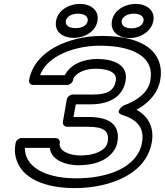

<svg xmlns="http://www.w3.org/2000/svg" viewBox="-20 -929 844 983"><path d="M312 -544H185C202 -589 237 -621 280 -645C332 -674 408 -695 491 -695C628 -695 717 -658 744 -593C753 -572 755 -548 750 -518C739 -453 680 -413 611 -388C611 -388 563 -354 605 -341C681 -317 721 -276 707 -199C684 -68 525 -16 371 -16C226 -16 130 -64 111 -141C109 -150 107 -162 107 -172H235C241 -122 283 -102 320 -91C339 -86 360 -83 383 -83C454 -83 520 -102 558 -151C570 -166 578 -183 581 -201C598 -295 532 -330 436 -330H356L368 -395H447C533 -395 608 -429 623 -515C638 -600 556 -627 479 -627C409 -627 340 -601 312 -544ZM286 -197C288 -208 281 -222 266 -222H89C78 -222 63 -212 60 -197C55 -170 55 -145 61 -122C88 -15 210 34 362 34C412 34 458 29 502 19C617 -7 734 -71 757 -199C771 -280 737 -335 679 -367C734 -397 787 -446 800 -518C807 -555 804 -589 792 -619C755 -710 641 -745 499 -745C408 -745 325 -722 262 -688C201 -655 143 -599 129 -519C127 -508 134 -494 149 -494H324C335 -494 351 -504 354 -519C355 -527 358 -533 364 -539C382 -560 418 -577 470 -577C545 -577 580 -553 573 -515C564 -467 533 -445 456 -445H352C341 -445 325 -435 322 -420L302 -305C300 -294 308 -280 323 -280H427C514 -280 541 -258 531 -201C529 -192 526 -185 520 -177C501 -152 455 -133 391 -133C334 -133 279 -157 286 -197ZM367 -785C327 -785 314 -803 317 -822C320 -840 341 -859 380 -859C418 -859 432 -840 429 -822C426 -803 406 -785 367 -785ZM358 -735C411 -735 469 -765 479 -822C489 -878 442 -909 389 -909C336 -909 277 -879 267 -822C257 -764 304 -735 358 -735ZM653 -784C614 -784 600 -803 603 -822C606 -840 627 -859 666 -859C704 -859 718 -840 715 -822C712 -803 691 -784 653 -784ZM644 -734C697 -734 755 -766 765 -822C775 -878 728 -909 675 -909C622 -909 563 -879 553 -822C543 -765 590 -734 644 -734Z"/></svg>

Font: Asimov
Style: XWidOuIt
Weight: 500
Designer: Google
Version: Version 2.000980; 2014